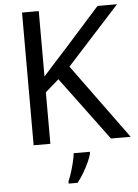

<svg xmlns="http://www.w3.org/2000/svg" viewBox="-61 -761 741 1029"><g transform="rotate(-5 309.5 -246.5)"><path d="M619 0H513L260 -341L187 -277V0H97V-714H187V-362Q217 -396 248 -430Q279 -464 310 -498L503 -714H608L325 -403ZM394 70Q390 88 377.5 115.5Q365 143 348.5 171Q332 199 314 221H266V209Q274 192 282.5 165.5Q291 139 298 110.5Q305 82 307 61H394Z"/></g></svg>

Font: Noto Sans Kaithi
Style: Regular
Weight: 400
Designer: Monotype Design Team
Foundry: Monotype Imaging Inc.
Version: Version 2.005; ttfautohint (v1.8.4.7-5d5b)